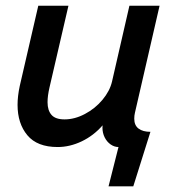

<svg xmlns="http://www.w3.org/2000/svg" viewBox="-20 -508 615 678"><path d="M398.4 11.2Q383.8 11.2 370.6 2Q357.4 -7.3 349.6 -22.9Q341.8 -38.6 341.8 -57.1Q341.8 -62.5 342.3 -65.4Q311 -29.3 268.8 -9Q226.6 11.2 183.6 11.2Q111.3 11.2 76.7 -30.3Q42 -71.8 42 -137.7Q42 -168.5 49.8 -204.6L115.2 -487.8H221.7L154.8 -199.2Q147.9 -169.4 147.9 -147Q147.9 -118.2 161.9 -102.3Q175.8 -86.4 208 -86.4Q243.7 -86.4 279.8 -105.5Q315.9 -124.5 341.8 -155.5Q367.7 -186.5 375.5 -219.7L437 -487.8H543.5L456.5 -109.9Q454.1 -100.1 454.1 -88.9Q454.1 -65.4 469.2 -54Q484.4 -42.5 511.2 -42.5L450.7 149.9H363.3Z"/></svg>

Font: Acari Sans SemiBold
Style: Italic
Weight: 600
Italic angle: -13°
Designer: Alfredo Marco Pradil and Stefan Peev
Foundry: Hanken Design Co.
Version: Version 1.045;January 11, 2019;FontCreator 11.5.0.2425 64-bi